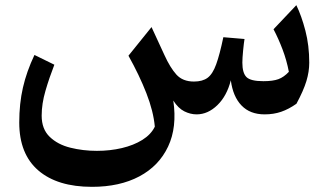

<svg xmlns="http://www.w3.org/2000/svg" viewBox="-20 -433 1265 740"><path d="M1000 7.8Q943.8 7.8 910.9 -26.4Q877.9 -60.5 869.6 -123.5Q854.5 -63.5 817.9 -27.8Q781.2 7.8 737.8 7.8Q713.9 7.8 690.4 -3.9Q667 -15.6 647.9 -45.4Q663.1 57.1 627.9 131.8Q592.8 206.5 517.1 246.8Q441.4 287.1 334.5 287.1Q201.2 287.1 127.7 223.9Q54.2 160.6 54.2 39.1Q54.2 -33.7 68.4 -95.5Q82.5 -157.2 112.8 -221.2L189.5 -183.6Q169.9 -133.3 155.3 -83.3Q140.6 -33.2 140.6 12.7Q140.6 64.5 171.4 94.2Q202.1 124 251 136.2Q299.8 148.4 353.5 148.4Q404.3 148.4 449.7 137.7Q495.1 127 528.6 106.2Q562 85.4 576.7 55.2Q571.3 -4.4 544.2 -73.7Q517.1 -143.1 475.1 -218.3L564 -328.6L613.8 -220.7Q635.7 -172.4 659.9 -145.5Q684.1 -118.7 727.5 -118.7Q760.7 -118.7 780.3 -133.3Q799.8 -147.9 813.2 -185.1Q826.7 -222.2 840.8 -289.6L922.4 -282.7Q919.9 -267.6 917 -238.3Q914.1 -209 914.1 -191.4Q914.1 -151.9 929.9 -136Q945.8 -120.1 995.1 -120.1Q1031.7 -120.1 1053 -127.9Q1074.2 -135.7 1093.3 -156.2Q1085 -200.2 1069.1 -242.2Q1053.2 -284.2 1034.2 -320.3L1122.1 -413.1Q1142.1 -372.1 1157 -314.9Q1171.9 -257.8 1171.9 -191.4Q1171.9 -156.7 1160.9 -120.4Q1149.9 -84 1122.6 -33.2Q1092.8 -12.2 1063.7 -2.2Q1034.7 7.8 1000 7.8Z"/></svg>

Font: Pinar-DS1-FD SemiBold
Style: Regular
Weight: 600
Designer: Amin Abedi
Version: Version 3.000